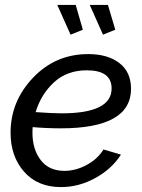

<svg xmlns="http://www.w3.org/2000/svg" viewBox="-20 -751 579 781"><path d="M317 -630 267 -610 213 -731H288ZM449 -630 399 -610 345 -731H419ZM228 -229Q168 -229 113 -234Q112 -226 112 -211Q112 -144 145.5 -100Q179 -56 242 -56Q288 -56 332.5 -80Q377 -104 401 -143L472 -122Q435 -64 368 -27Q301 10 228 10Q133 10 78 -52.5Q23 -115 23 -211Q23 -339 114.5 -435Q206 -531 339 -531Q418 -531 465.5 -494.5Q513 -458 513 -390Q513 -229 228 -229ZM333 -465Q253 -465 200 -416.5Q147 -368 125 -295Q192 -290 231 -290Q434 -290 434 -391Q434 -465 333 -465Z"/></svg>

Font: Raleway-v4020 Medium
Style: Italic
Weight: 500
Italic angle: -12°
Designer: Matt McInerney, Pablo Impallari, Rodrigo Fuenzalida
Foundry: Matt McInerney, Pablo Impallari, Rodrigo Fuenzalida
Version: Version 4.020;PS 004.020;hotconv 1.0.88;makeotf.lib2.5.64775